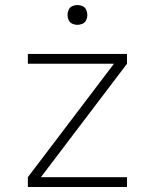

<svg xmlns="http://www.w3.org/2000/svg" viewBox="-20 -745 616 765"><path d="M91 0H486V-39H143L486 -491V-530H91V-491H434L91 -39ZM288 -646Q299 -646 309 -650.5Q319 -655 323.5 -665Q328 -675 328 -685Q328 -696 323.5 -706Q319 -716 309 -720.5Q299 -725 288 -725Q278 -725 268 -720.5Q258 -716 253.5 -706Q249 -696 249 -685Q249 -675 253.5 -665Q258 -655 268 -650.5Q278 -646 288 -646Z"/></svg>

Font: Iosevka Sparkle Extralight
Style: Regular
Weight: 200
Designer: Belleve Invis
Foundry: Belleve Invis
Version: Version 4.5.0; ttfautohint (v1.8.3)